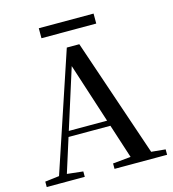

<svg xmlns="http://www.w3.org/2000/svg" viewBox="-127 -992 989 1097"><g transform="rotate(-15 367.5 -444.0)"><path d="M204 -829V-888H528V-829ZM13 0V-32L112 -44H130L238 -32V0ZM83 0 330 -740H404L655 0H534L319 -664H339L336 -650L130 0ZM193 -244 199 -277H510L516 -244ZM414 0V-32L549 -45H590L725 -32V0Z"/></g></svg>

Font: Noto Serif TC SemiBold
Style: Regular
Weight: 600
Version: Version 2.002-H1;hotconv 1.1.0;makeotfexe 2.6.0